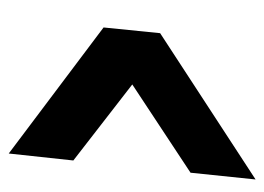

<svg xmlns="http://www.w3.org/2000/svg" viewBox="-104 -624 611 444"><g transform="rotate(90 202.0 -401.5)"><path d="M334.5 -115.7 350.6 -265.1 174.8 -401.4 378.9 -536.1 394.5 -686.5 56.2 -465.8 43 -335Z"/></g></svg>

Font: Oswald
Style: Heavy
Weight: 800
Designer: Vernon Adams
Foundry: Vernon Adams
Version: 3.0; ttfautohint (v0.95.6-bc232) -l 8 -r 50 -G 200 -x 0 -w "